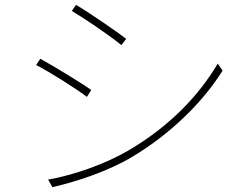

<svg xmlns="http://www.w3.org/2000/svg" viewBox="-20 -765 1040 791"><path d="M293 -745 276 -720C327 -690 440 -613 480 -579L500 -605C465 -632 345 -715 293 -745ZM178 -25 196 6C293 -16 425 -59 525 -119C681 -212 816 -344 897 -474L877 -503C795 -364 671 -240 509 -145C415 -90 286 -44 178 -25ZM146 -523 129 -497C183 -470 296 -398 338 -366L356 -394C321 -420 197 -495 146 -523Z"/></svg>

Font: Harano Aji Gothic CN ExtraLight
Style: Regular
Weight: 250
Foundry: Masamichi Hosoda
Version: HaranoAjiGothicCN-ExtraLight version 20230610;ttx 4.39.4